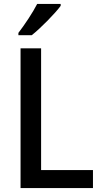

<svg xmlns="http://www.w3.org/2000/svg" viewBox="-20 -961 518 981"><path d="M290 -931V-941H170C147 -896 107 -836 74 -793V-781H142C188 -817 262 -893 290 -931ZM85 0H455V-92H190V-714H85Z"/></svg>

Font: Noto Sans Lao Looped SemiCondensed Medium
Style: Regular
Weight: 500
Width: 4
Designer: Mark Frömberg, Ben Mitchell
Foundry: The Fontpad Ltd
Version: Version 1.002